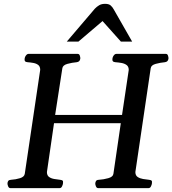

<svg xmlns="http://www.w3.org/2000/svg" viewBox="-20 -971 890 991"><path d="M33.7 0Q25.9 0 22.2 -8.8Q18.6 -17.6 18.6 -23.4Q18.6 -31.7 22.5 -37.1Q26.4 -42.5 36.6 -43Q61 -44.4 83.3 -51.3Q105.5 -58.1 107.9 -74.2L187.5 -610.4Q187.5 -627.9 177.2 -635.7Q167 -643.6 151.9 -646.2Q136.7 -648.9 122.6 -649.9Q113.8 -650.9 110.4 -653.6Q106.9 -656.2 106.9 -663.6Q106.9 -674.8 113.3 -683.8Q119.6 -692.9 127.4 -692.9H380.9Q389.2 -692.9 392.1 -683.6Q395 -674.3 394.5 -668.9Q392.6 -651.9 376 -649.9Q352.1 -647.9 328.1 -641.4Q304.2 -634.8 301.8 -618.7L264.6 -377.9H609.9L644.5 -609.9Q644.5 -627.4 633.3 -635.5Q622.1 -643.6 606.2 -646.2Q590.3 -648.9 575.7 -649.9Q567.4 -650.9 563.7 -653.6Q560.1 -656.2 560.1 -663.6Q560.1 -674.8 566.4 -683.8Q572.8 -692.9 580.6 -692.9H836.4Q844.2 -692.9 847.2 -683.6Q850.1 -674.3 849.6 -668.9Q847.7 -651.9 831.1 -649.9Q808.1 -647.9 783.9 -641.4Q759.8 -634.8 757.8 -618.7L678.7 -83Q678.7 -65.4 690.4 -57.6Q702.1 -49.8 718.5 -47.1Q734.9 -44.4 749 -43Q758.8 -42 762.2 -38.8Q765.6 -35.6 764.2 -24.9Q763.7 -18.6 759.3 -9.3Q754.9 0 746.6 0H486.8Q479 0 475.3 -8.8Q471.7 -17.6 471.7 -23.4Q472.2 -31.7 475.8 -37.1Q479.5 -42.5 490.2 -43Q514.2 -44.4 538.8 -51.3Q563.5 -58.1 565.4 -74.2L603.5 -335H258.8L222.2 -83Q222.2 -65.4 233.2 -57.6Q244.1 -49.8 260.3 -47.1Q276.4 -44.4 290 -43Q299.8 -42 303.2 -38.8Q306.6 -35.6 305.2 -24.9Q304.7 -18.6 300.3 -9.3Q295.9 0 287.6 0ZM324.7 -756.3 469.7 -926.3Q479.5 -936.5 491.7 -943.8Q503.9 -951.2 522.5 -951.2Q542 -951.2 551.5 -942.6Q561 -934.1 567.4 -921.9L662.1 -756.3H604L509.3 -862.3L384.8 -756.3Z"/></svg>

Font: Gelasio Medium
Style: Italic
Weight: 500
Italic angle: -8.5°
Designer: Eben Sorkin
Foundry: Eben Sorkin
Version: Version 1.008